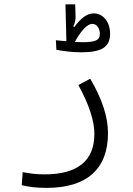

<svg xmlns="http://www.w3.org/2000/svg" viewBox="-20 -659 626 901"><path d="M197.8 222.7Q131.3 222.7 82 210L86.4 148.9Q113.8 153.8 136.2 156.5Q158.7 159.2 189.9 159.2Q304.7 159.2 363.8 111.8Q422.9 64.5 422.9 -31.2Q422.9 -76.2 404.3 -133.5Q385.7 -190.9 347.7 -259.8L403.3 -289.6Q486.8 -148.4 486.8 -34.7Q486.8 91.8 413.6 157.2Q340.3 222.7 197.8 222.7ZM363.3 -413.6Q329.6 -413.6 298.6 -417.2Q267.6 -420.9 244.6 -425.3L242.2 -470.2Q251 -469.2 263.4 -468Q275.9 -466.8 290 -465.8Q290.5 -466.8 291.5 -468.3L287.1 -638.7H333L334.5 -581.5Q335 -570.8 332.5 -558.8Q330.1 -546.9 323.7 -535.2L329.1 -532.2Q350.6 -562.5 373.3 -579.3Q396 -596.2 419.4 -596.2Q452.6 -596.2 474.6 -569.3Q496.6 -542.5 496.6 -500Q496.6 -454.1 465.1 -433.8Q433.6 -413.6 363.3 -413.6ZM331.1 -462.4Q355 -460.9 367.7 -460.9Q413.6 -460.9 431.2 -469.5Q448.7 -478 448.7 -499Q448.7 -519 438.7 -533Q428.7 -546.9 413.1 -546.9Q395.5 -546.9 374.5 -524.9Q353.5 -502.9 331.1 -462.4Z"/></svg>

Font: CaskaydiaMono NF Light
Style: Regular
Weight: 300
Designer: Aaron Bell
Foundry: Saja Typeworks
Version: Version 2111.001; ttfautohint (v1.8.4);Nerd Fonts 3.1.1